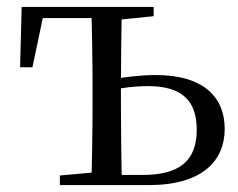

<svg xmlns="http://www.w3.org/2000/svg" viewBox="-20 -536 690 556"><path d="M289.5 0H411C566.9 0 630.7 -71.4 630.7 -162.8C630.7 -252.1 572.2 -318.7 431.2 -318.7C386.1 -318.7 339.6 -312.7 295.3 -304.8V-273.8C333 -281.8 369.2 -286.6 408.6 -286.6C505.2 -286.6 549.7 -246.5 549.7 -159.7C549.7 -69.8 498.9 -29.4 393.2 -29.4H289.5ZM244.2 0H333.4C331.4 -48.6 330.2 -160.1 330.2 -228.5V-288.3C330.2 -355.1 331.4 -467.4 333.4 -516H244.2C246.2 -467.4 248 -355.1 248 -288.3V-228.5C248 -160.1 246.2 -48.6 244.2 0ZM38.2 -341.2H73.9L110.2 -513.4L69.6 -483.7H289.9V-516H42.7ZM153.4 0H289.5V-38.6H273.4L153.4 -27.8ZM289.9 -477.4H309.8L424.9 -489.1V-516H289.9Z"/></svg>

Font: Source Han Serif TW VF
Style: Regular
Weight: 250
Designer: Ryoko NISHIZUKA 西塚涼子 (kana & ideographs); Frank Grießhammer (Latin, Greek & Cyrillic); Wenlong ZHANG 张文龙 (bopomofo); San
Foundry: Adobe
Version: Version 2.002;hotconv 1.1.0;makeotfexe 2.6.0